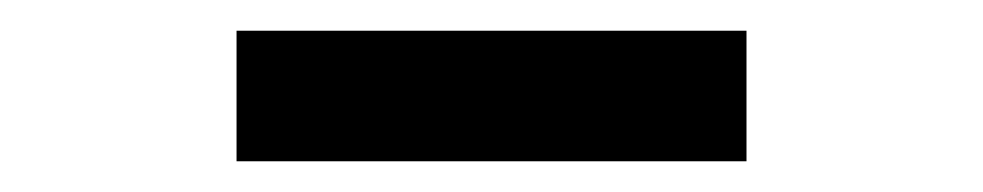

<svg xmlns="http://www.w3.org/2000/svg" viewBox="-20 -771 640 125"><path d="M134 -666V-751H466V-666Z"/></svg>

Font: Tiny SemiBold
Style: Regular
Weight: 600
Designer: Philipp Nurullin, Konstantin Bulenkov
Foundry: JetBrains
Version: Version 2.251; ttfautohint (v1.8.4.7-5d5b)